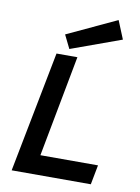

<svg xmlns="http://www.w3.org/2000/svg" viewBox="-84 -803 626 860"><g transform="rotate(10 228.5 -373.0)"><path d="M30 0ZM30 0H390L407 -89H145L232 -550H137ZM419 -663 190 -580 160 -641 385 -746Z"/></g></svg>

Font: Cambay Devanagari
Style: Bold Italic
Weight: 700
Designer: Pooja Saxena
Foundry: Pooja Saxena
Version: Version 1.005;PS 001.005;hotconv 1.0.70;makeotf.lib2.5.58329